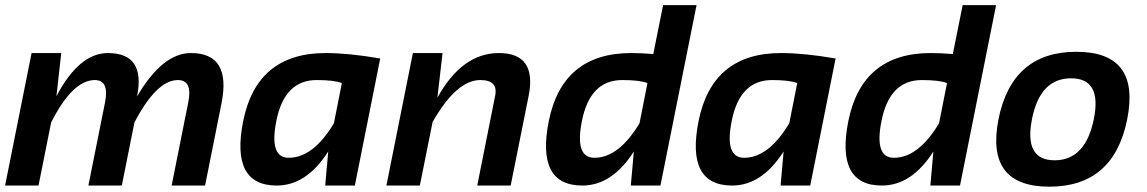

<svg xmlns="http://www.w3.org/2000/svg" viewBox="-28 -718 4437 743"><path d="M-8.3 0 94.2 -512.7H209L190.4 -345.7Q278.3 -512.7 389.6 -512.7Q536.1 -512.7 502.4 -344.7Q600.6 -512.7 710.9 -512.7Q868.2 -512.7 829.1 -317.9L765.6 0H636.2L700.7 -322.8Q717.8 -408.2 660.2 -408.2Q578.1 -408.2 492.2 -244.1L443.4 0H314L378.4 -321.3Q395.5 -408.2 338.9 -408.2Q252.9 -408.2 169.9 -244.1L121.1 0Z M1294.9 -396.5Q1265.6 -408.2 1197.3 -408.2Q1072.8 -408.2 1041.5 -250.5Q1012.7 -107.4 1089.4 -107.4Q1184.1 -107.4 1264.2 -241.2ZM1345.2 0H1230.5L1242.2 -131.8Q1158.2 0 1043 0Q863.3 0 913.1 -249.5Q965.8 -512.7 1231.9 -512.7Q1321.3 -512.7 1443.4 -491.7Z M1467.3 0 1569.8 -512.7H1684.6L1664.6 -339.8Q1759.8 -512.7 1902.8 -512.7Q2050.8 -512.7 2017.6 -346.2L1948.2 0H1818.8L1888.2 -347.7Q1900.4 -408.2 1830.6 -408.2Q1738.3 -408.2 1646 -245.6L1596.7 0Z M2477.5 -396.5Q2448.2 -408.2 2379.9 -408.2Q2255.4 -408.2 2224.1 -250.5Q2195.3 -107.4 2272 -107.4Q2366.7 -107.4 2446.8 -241.2ZM2527.8 0H2413.1L2424.8 -131.8Q2340.8 0 2225.6 0Q2045.9 0 2095.7 -249.5Q2148.4 -512.7 2414.6 -512.7Q2454.1 -512.7 2500 -508.8L2538.1 -698.2H2667.5Z M3057.1 -396.5Q3027.8 -408.2 2959.5 -408.2Q2835 -408.2 2803.7 -250.5Q2774.9 -107.4 2851.6 -107.4Q2946.3 -107.4 3026.4 -241.2ZM3107.4 0H2992.7L3004.4 -131.8Q2920.4 0 2805.2 0Q2625.5 0 2675.3 -249.5Q2728 -512.7 2994.1 -512.7Q3083.5 -512.7 3205.6 -491.7Z M3636.7 -396.5Q3607.4 -408.2 3539.1 -408.2Q3414.6 -408.2 3383.3 -250.5Q3354.5 -107.4 3431.2 -107.4Q3525.9 -107.4 3606 -241.2ZM3687 0H3572.3L3584 -131.8Q3500 0 3384.8 0Q3205.1 0 3254.9 -249.5Q3307.6 -512.7 3573.7 -512.7Q3613.3 -512.7 3659.2 -508.8L3697.3 -698.2H3826.7Z M4053.2 -97.7Q4172.9 -97.7 4205.1 -258.3Q4236.3 -415 4116.7 -415Q3997.1 -415 3965.8 -258.3Q3933.6 -97.7 4053.2 -97.7ZM3835.9 -256.3Q3888.2 -517.6 4137.2 -517.6Q4386.2 -517.6 4334 -256.3Q4281.7 4.4 4032.7 4.4Q3784.7 4.4 3835.9 -256.3Z"/></svg>

Font: Sansation
Style: Bold Italic
Weight: 700
Designer: Bernd Montag
Version: Version 1.301